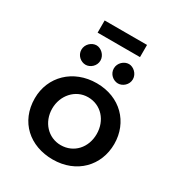

<svg xmlns="http://www.w3.org/2000/svg" viewBox="-175 -844 900 969"><g transform="rotate(30 274.5 -359.5)"><path d="M152 -729V-658H399V-729ZM124 -543C124 -510 152 -487 180 -487C206 -487 235 -510 235 -543C235 -575 206 -600 180 -600C152 -600 124 -575 124 -543ZM313 -543C313 -510 341 -487 369 -487C395 -487 424 -510 424 -543C424 -575 395 -600 369 -600C341 -600 313 -575 313 -543ZM43 -213C43 -76 142 10 275 10C414 10 506 -87 506 -213C506 -339 414 -435 277 -435C140 -435 43 -339 43 -213ZM145 -212C145 -288 200 -352 274 -352C350 -352 404 -291 404 -212C404 -133 350 -73 274 -73C201 -73 145 -133 145 -212Z"/></g></svg>

Font: Reem Kufi
Style: Regular
Weight: 400
Designer: Khaled Hosny
Version: Version 0.007